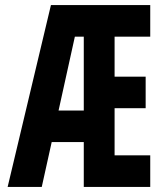

<svg xmlns="http://www.w3.org/2000/svg" viewBox="-20 -734 640 754"><path d="M274 -590H309V-300H210ZM309 0H570V-124H430V-309H552V-433H430V-590H570V-714H180L10 0H144L183 -176H309Z"/></svg>

Font: Noto Sans Mono UI
Style: Bold
Weight: 700
Designer: Monotype Design team
Foundry: Monotype Imaging Inc.
Version: 1.000